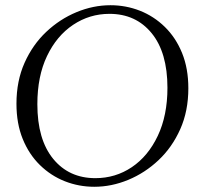

<svg xmlns="http://www.w3.org/2000/svg" viewBox="-20 -700 784 735"><path d="M403 -680Q462 -680 515.5 -659Q569 -638 611 -597Q653 -556 677 -497Q701 -438 701 -362Q701 -275 670 -205.5Q639 -136 587 -87Q535 -38 471 -11.5Q407 15 341 15Q282 15 228.5 -6Q175 -27 133 -68Q91 -109 67 -168Q43 -227 43 -303Q43 -390 74 -459.5Q105 -529 157 -578Q209 -627 273 -653.5Q337 -680 403 -680ZM345 -18Q422 -18 484.5 -60Q547 -102 584 -180Q621 -258 621 -364Q621 -499 560.5 -573Q500 -647 399 -647Q323 -647 260 -605Q197 -563 160 -485.5Q123 -408 123 -301Q123 -166 183.5 -92Q244 -18 345 -18Z"/></svg>

Font: Bona Nova
Style: Italic
Weight: 400
Italic angle: -4°
Designer: Mateusz Machalski
Foundry: Capitalics
Version: Version 4.001; ttfautohint (v1.8.3)